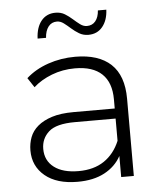

<svg xmlns="http://www.w3.org/2000/svg" viewBox="-52 -767 689 817"><g transform="rotate(-5 292.5 -358.5)"><path d="M431 -250H257Q177 -250 145 -221Q113 -192 113 -148Q113 -98 150.5 -69.5Q188 -41 255 -41Q320 -41 364 -70.5Q408 -100 431 -155ZM247 4Q158 4 108 -37.5Q58 -79 58 -146Q58 -176 68 -202.5Q78 -229 101.5 -249Q125 -269 162.5 -281Q200 -293 255 -293H431V-332Q431 -404 392 -441Q353 -478 277 -478Q224 -478 177.5 -460Q131 -442 99 -413L72 -454Q111 -489 166 -508Q221 -527 282 -527Q382 -527 434.5 -478Q487 -429 487 -330V0H433V-90Q409 -46 362 -21Q315 4 247 4ZM347 -615Q325 -615 307.5 -625.5Q290 -636 275.5 -649Q261 -662 247 -672.5Q233 -683 218 -683Q195 -683 181.5 -665.5Q168 -648 166 -618H130Q132 -666 154.5 -693.5Q177 -721 215 -721Q238 -721 255 -710.5Q272 -700 286.5 -687Q301 -674 315 -663.5Q329 -653 344 -653Q367 -653 380.5 -669.5Q394 -686 396 -715H432Q430 -670 407.5 -642.5Q385 -615 347 -615Z"/></g></svg>

Font: Montserrat-Alt1 Light
Style: Regular
Weight: 300
Designer: Differentunic
Foundry: Differentunic
Version: Version 7.222